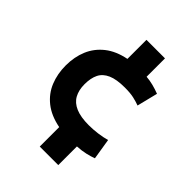

<svg xmlns="http://www.w3.org/2000/svg" viewBox="-229 -801 1019 1019"><g transform="rotate(45 280.0 -291.5)"><path d="M259 109V-37Q187 -51 141 -87.5Q95 -124 73.5 -177Q52 -230 52 -293Q52 -357 74 -409.5Q96 -462 142 -498.5Q188 -535 259 -549V-692H398V-554Q424 -552 449.5 -545.5Q475 -539 501 -529L472 -412Q451 -420 424.5 -426Q398 -432 357 -432Q295 -432 259 -416Q223 -400 208 -369.5Q193 -339 193 -293Q193 -249 210 -218Q227 -187 264.5 -171Q302 -155 363 -155Q395 -155 429 -159.5Q463 -164 491 -172L510 -54Q489 -46 461 -39.5Q433 -33 398 -31V109Z"/></g></svg>

Font: Ubuntu Sans Mono
Style: Bold
Weight: 700
Monospace: yes
Designer: Dalton Maag Ltd
Foundry: Dalton Maag Ltd
Version: Version 1.006